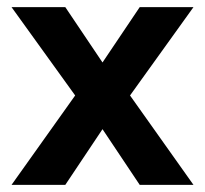

<svg xmlns="http://www.w3.org/2000/svg" viewBox="-20 -520 577 540"><path d="M12.4 0 191.4 -251.5 12.4 -500H163.6L268.3 -344.3L373 -500H524.2L345.7 -251.5L524.2 0H373L268.3 -156.7L163.6 0Z"/></svg>

Font: Envelope Sans Variable
Style: Regular
Weight: 500
Designer: Andreas Rasmussen / Norman Anderson
Foundry: mail.de GmbH
Version: Version 1.150